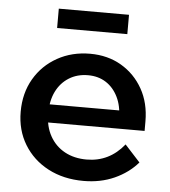

<svg xmlns="http://www.w3.org/2000/svg" viewBox="-51 -738 710 801"><g transform="rotate(5 303.5 -337.5)"><path d="M490 -151 554 -81Q515 -36 457 -10Q399 16 328 16Q244 16 179.5 -18Q115 -52 78.5 -112Q42 -172 42 -249Q42 -327 77 -387Q112 -447 173 -481Q234 -515 310 -515Q384 -515 441 -481.5Q498 -448 531 -389.5Q564 -331 564 -254V-248H453V-259Q453 -309 434.5 -346.5Q416 -384 384 -404.5Q352 -425 309 -425Q264 -425 229.5 -403.5Q195 -382 176 -343.5Q157 -305 157 -251Q157 -197 179.5 -157Q202 -117 241.5 -95.5Q281 -74 333 -74Q428 -74 490 -151ZM564 -214H120V-290H548L564 -253ZM457 -610H163V-691H457Z"/></g></svg>

Font: Wix Madefor Display SemiBold
Style: Regular
Weight: 600
Designer: Dalton Maag Ltd
Foundry: Dalton Maag Ltd
Version: Version 3.100